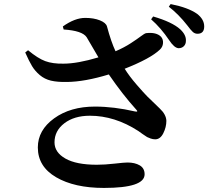

<svg xmlns="http://www.w3.org/2000/svg" viewBox="-20 -865 1040 944"><path d="M293 -720 289 -735Q348 -777 399 -777Q441 -777 471 -765Q501 -753 506 -735Q526 -660 548 -613Q590 -631 623 -652.5Q656 -674 673 -687Q690 -700 698 -702Q749 -708 772 -684Q783 -671 781.5 -652.5Q780 -634 766 -621Q720 -577 593 -527Q616 -490 652 -448.5Q688 -407 705 -390Q722 -373 765 -332Q797 -302 798 -271Q798 -240 783 -210Q768 -180 743 -180Q732 -180 720.5 -184Q709 -188 703.5 -191Q698 -194 681 -206Q664 -218 660 -221Q544 -296 422 -296Q345 -296 296.5 -259Q248 -222 248 -165Q248 -116 301.5 -85.5Q355 -55 456 -55Q495 -55 543 -60.5Q591 -66 607 -66Q643 -66 667 -52Q691 -38 691 -8Q691 59 491 59Q346 59 256 6.5Q166 -46 166 -140Q166 -225 246 -283Q326 -341 447 -341Q540 -341 644 -317Q653 -315 654.5 -317.5Q656 -320 649 -327Q583 -400 515 -499Q397 -463 310 -462Q262 -461 230.5 -468.5Q199 -476 175.5 -496Q152 -516 137.5 -540Q123 -564 104 -607L118 -618Q166 -578 202.5 -564.5Q239 -551 292 -552Q361 -552 464 -583Q409 -678 406 -682Q385 -714 293 -720ZM723 -770 733 -784Q826 -757 866 -721Q896 -693 894 -664Q894 -648 884 -638Q874 -628 858 -628Q837 -629 812 -667Q771 -728 723 -770ZM810 -832 819 -845Q905 -828 949 -797Q984 -770 984 -735Q984 -699 951 -699Q938 -699 928 -708Q918 -717 901 -740Q858 -795 810 -832Z"/></svg>

Font: Swei Spring CJKtc
Style: Bold
Weight: 700
Version: Version 1.021